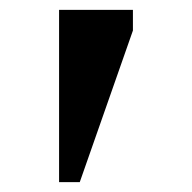

<svg xmlns="http://www.w3.org/2000/svg" viewBox="-20 -170 390 390"><path d="M100 200V-150H250V-108L142 200Z"/></svg>

Font: Quantico
Style: Regular
Weight: 400
Designer: Matt Desmond
Foundry: MADtype
Version: Version 2.002